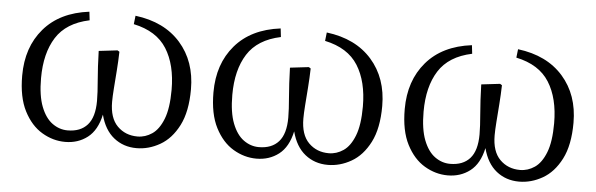

<svg xmlns="http://www.w3.org/2000/svg" viewBox="-41 -651 2445 788"><g transform="rotate(5 1182.0 -256.5)"><path d="M485 -492 489 -527Q609 -512 675.5 -436.5Q742 -361 742 -246Q742 -154 712.5 -96.5Q683 -39 636.5 -12.5Q590 14 540 14Q486 14 446.5 -17.5Q407 -49 391 -111Q377 -46 338 -16Q299 14 246 14Q196 14 150.5 -13Q105 -40 76 -96.5Q47 -153 47 -242Q47 -359 112.5 -435.5Q178 -512 299 -527L303 -492Q208 -472 166.5 -406.5Q125 -341 125 -238Q125 -166 142.5 -121Q160 -76 189 -55Q218 -34 252 -34Q305 -34 333.5 -66Q362 -98 362 -165Q362 -198 357.5 -250Q353 -302 351 -370L428 -379L436 -374Q435 -335 432 -295.5Q429 -256 426.5 -222Q424 -188 424 -167Q424 -100 457 -67Q490 -34 540 -34Q572 -34 600 -53Q628 -72 645.5 -116.5Q663 -161 663 -237Q663 -340 621.5 -406Q580 -472 485 -492Z M1273 -492 1277 -527Q1397 -512 1463.5 -436.5Q1530 -361 1530 -246Q1530 -154 1500.5 -96.5Q1471 -39 1424.5 -12.5Q1378 14 1328 14Q1274 14 1234.5 -17.5Q1195 -49 1179 -111Q1165 -46 1126 -16Q1087 14 1034 14Q984 14 938.5 -13Q893 -40 864 -96.5Q835 -153 835 -242Q835 -359 900.5 -435.5Q966 -512 1087 -527L1091 -492Q996 -472 954.5 -406.5Q913 -341 913 -238Q913 -166 930.5 -121Q948 -76 977 -55Q1006 -34 1040 -34Q1093 -34 1121.5 -66Q1150 -98 1150 -165Q1150 -198 1145.5 -250Q1141 -302 1139 -370L1216 -379L1224 -374Q1223 -335 1220 -295.5Q1217 -256 1214.5 -222Q1212 -188 1212 -167Q1212 -100 1245 -67Q1278 -34 1328 -34Q1360 -34 1388 -53Q1416 -72 1433.5 -116.5Q1451 -161 1451 -237Q1451 -340 1409.5 -406Q1368 -472 1273 -492Z M2061 -492 2065 -527Q2185 -512 2251.5 -436.5Q2318 -361 2318 -246Q2318 -154 2288.5 -96.5Q2259 -39 2212.5 -12.5Q2166 14 2116 14Q2062 14 2022.5 -17.5Q1983 -49 1967 -111Q1953 -46 1914 -16Q1875 14 1822 14Q1772 14 1726.5 -13Q1681 -40 1652 -96.5Q1623 -153 1623 -242Q1623 -359 1688.5 -435.5Q1754 -512 1875 -527L1879 -492Q1784 -472 1742.5 -406.5Q1701 -341 1701 -238Q1701 -166 1718.5 -121Q1736 -76 1765 -55Q1794 -34 1828 -34Q1881 -34 1909.5 -66Q1938 -98 1938 -165Q1938 -198 1933.5 -250Q1929 -302 1927 -370L2004 -379L2012 -374Q2011 -335 2008 -295.5Q2005 -256 2002.5 -222Q2000 -188 2000 -167Q2000 -100 2033 -67Q2066 -34 2116 -34Q2148 -34 2176 -53Q2204 -72 2221.5 -116.5Q2239 -161 2239 -237Q2239 -340 2197.5 -406Q2156 -472 2061 -492Z"/></g></svg>

Font: Shippori Mincho TTF
Style: Regular
Weight: 400
Version: Version 2.100